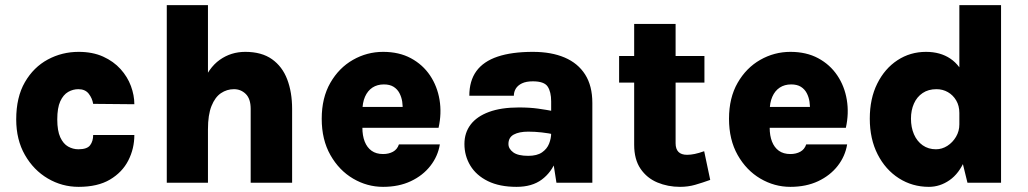

<svg xmlns="http://www.w3.org/2000/svg" viewBox="-20 -710 3994 746"><path d="M285.5 16Q221 16 165.8 -16.5Q110.5 -49 76.8 -108Q43 -167 43 -246Q43 -332.5 76.8 -390.8Q110.5 -449 165.8 -478.8Q221 -508.5 285.5 -508.5Q340 -508.5 380.8 -490Q421.5 -471.5 448.5 -441.5Q475.5 -411.5 488.8 -375.5Q502 -339.5 502 -305L342 -306.5Q338.5 -328 324.8 -345.8Q311 -363.5 284.5 -363.5Q263.5 -363.5 244.8 -352.8Q226 -342 214.2 -316.5Q202.5 -291 202.5 -246Q202.5 -202 214.2 -176.5Q226 -151 244.8 -140.5Q263.5 -130 284.5 -130Q318.5 -130 330.2 -145.8Q342 -161.5 342 -185.5H502Q502 -132.5 478.5 -86.5Q455 -40.5 407.2 -12.2Q359.5 16 285.5 16Z M954 0V-287Q954 -326 935 -344.8Q916 -363.5 889 -363.5Q861.5 -363.5 838.5 -348Q815.5 -332.5 801.8 -298.2Q788 -264 788 -207.5H739.5Q739.5 -313.5 764.8 -380Q790 -446.5 833.8 -477.5Q877.5 -508.5 933 -508.5Q996.5 -508.5 1036.8 -480Q1077 -451.5 1096 -401.5Q1115 -351.5 1115 -287V0ZM628 0V-690H788V0Z M1468.5 16Q1406.5 16 1352 -16Q1297.5 -48 1263.8 -107.5Q1230 -167 1230 -248.5Q1230 -330 1263.5 -388.2Q1297 -446.5 1351.5 -477.5Q1406 -508.5 1468.5 -508.5Q1530.5 -508.5 1576.5 -483.8Q1622.5 -459 1650.8 -417Q1679 -375 1687.8 -322.2Q1696.5 -269.5 1684 -213.5H1356.5V-294.5H1567L1544 -279.5Q1545.5 -297 1542.8 -315Q1540 -333 1532 -348.2Q1524 -363.5 1509.2 -372.8Q1494.5 -382 1471.5 -382Q1446 -382 1427.2 -369.8Q1408.5 -357.5 1398.2 -334.2Q1388 -311 1388 -277.5V-214.5Q1388 -183 1397 -160Q1406 -137 1423.8 -124.2Q1441.5 -111.5 1468.5 -111.5Q1490.5 -111.5 1507 -120.5Q1523.5 -129.5 1530 -149H1689Q1681.5 -103 1652.2 -65.5Q1623 -28 1576.2 -6Q1529.5 16 1468.5 16Z M2142 0 2121.5 -131.5V-316Q2121.5 -353 2108 -373.5Q2094.5 -394 2050.5 -394Q2024.5 -394 2008.2 -386.2Q1992 -378.5 1984.2 -365.8Q1976.5 -353 1976.5 -338H1803.5Q1803.5 -396 1831 -433.8Q1858.5 -471.5 1913.5 -490Q1968.5 -508.5 2050.5 -508.5Q2122 -508.5 2173.8 -486.5Q2225.5 -464.5 2253.5 -420.5Q2281.5 -376.5 2281.5 -310V0ZM1987 16Q1921 16 1875.8 -6.2Q1830.5 -28.5 1807.5 -66.5Q1784.5 -104.5 1784.5 -150.5Q1784.5 -194 1808.5 -225.8Q1832.5 -257.5 1879.8 -275Q1927 -292.5 1996 -292.5Q2038 -292.5 2070.2 -288Q2102.5 -283.5 2136.5 -277V-187Q2111.5 -192.5 2084.8 -195.5Q2058 -198.5 2032.5 -198.5Q1997 -198.5 1976.2 -187.2Q1955.5 -176 1955.5 -150.5Q1955.5 -132 1974 -118.2Q1992.5 -104.5 2032.5 -104.5Q2066.5 -104.5 2086 -118Q2105.5 -131.5 2113.5 -152Q2121.5 -172.5 2121.5 -192.5H2159Q2159 -135.5 2141 -88Q2123 -40.5 2085 -12.2Q2047 16 1987 16Z M2622 16Q2575 16 2534.2 -1Q2493.5 -18 2468.8 -54.2Q2444 -90.5 2444 -147.5V-617H2605V-153.5Q2605 -108.5 2649.5 -108.5Q2663.5 -108.5 2679.2 -111.8Q2695 -115 2716 -122.5L2739.5 -11Q2709 0 2681.2 8Q2653.5 16 2622 16ZM2385.5 -389V-492.5H2717V-389Z M3051 16Q2989 16 2934.5 -16Q2880 -48 2846.2 -107.5Q2812.5 -167 2812.5 -248.5Q2812.5 -330 2846 -388.2Q2879.5 -446.5 2934 -477.5Q2988.5 -508.5 3051 -508.5Q3113 -508.5 3159 -483.8Q3205 -459 3233.2 -417Q3261.5 -375 3270.2 -322.2Q3279 -269.5 3266.5 -213.5H2939V-294.5H3149.5L3126.5 -279.5Q3128 -297 3125.2 -315Q3122.5 -333 3114.5 -348.2Q3106.5 -363.5 3091.8 -372.8Q3077 -382 3054 -382Q3028.5 -382 3009.8 -369.8Q2991 -357.5 2980.8 -334.2Q2970.5 -311 2970.5 -277.5V-214.5Q2970.5 -183 2979.5 -160Q2988.5 -137 3006.2 -124.2Q3024 -111.5 3051 -111.5Q3073 -111.5 3089.5 -120.5Q3106 -129.5 3112.5 -149H3271.5Q3264 -103 3234.8 -65.5Q3205.5 -28 3158.8 -6Q3112 16 3051 16Z M3589 16Q3525 16 3472.8 -17.2Q3420.5 -50.5 3390 -110.2Q3359.5 -170 3359.5 -249Q3359.5 -327 3388.5 -385.2Q3417.5 -443.5 3467 -476Q3516.5 -508.5 3578 -508.5Q3633.5 -508.5 3672.5 -482.2Q3711.5 -456 3731.8 -403.2Q3752 -350.5 3752 -271H3707.5Q3707.5 -299 3695.2 -319.8Q3683 -340.5 3663 -352Q3643 -363.5 3618.5 -363.5Q3587 -363.5 3564.8 -348.5Q3542.5 -333.5 3531 -307.5Q3519.5 -281.5 3519.5 -249Q3519.5 -215 3531.2 -188Q3543 -161 3565 -145.5Q3587 -130 3616.5 -130Q3640 -130 3660.8 -143.2Q3681.5 -156.5 3694.5 -178.5Q3707.5 -200.5 3707.5 -226.5H3752Q3752 -143 3729.2 -89.2Q3706.5 -35.5 3669.2 -9.8Q3632 16 3589 16ZM3739 0 3707.5 -128.5V-690H3869.5V0Z"/></svg>

Font: Karla ExtraBold
Style: Regular
Weight: 800
Designer: Jonathan Pinhorn
Version: Version 2.001